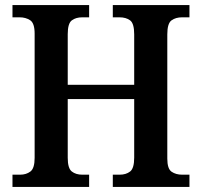

<svg xmlns="http://www.w3.org/2000/svg" viewBox="-20 -734 793 754"><path d="M29 0V-48H59Q83 -48 99.5 -60.5Q116 -73 116 -114V-602Q116 -643 98.5 -654.5Q81 -666 57 -666H29V-714H330V-666H303Q278 -666 262 -654Q246 -642 246 -600V-401H507V-599Q507 -642 491 -654Q475 -666 449 -666H423V-714H724V-666H695Q670 -666 653.5 -654Q637 -642 637 -599V-111Q637 -71 654 -59.5Q671 -48 695 -48H724V0H423V-48H450Q475 -48 491 -60.5Q507 -73 507 -115V-345H246V-114Q246 -73 262 -60.5Q278 -48 303 -48H330V0Z"/></svg>

Font: Noto Serif Thai SemiCondensed SemiBold
Style: Regular
Weight: 600
Width: 4
Designer: Monotype Design Team
Foundry: Monotype Imaging Inc.
Version: Version 2.002; ttfautohint (v1.8.4.7-5d5b)